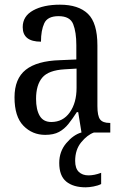

<svg xmlns="http://www.w3.org/2000/svg" viewBox="-20 -566 527 820"><path d="M173 10Q118 10 80 -29Q42 -68 42 -150Q42 -230 90 -268Q138 -306 236 -309L306 -312V-373Q306 -429 292.5 -463Q279 -497 230 -497Q183 -497 169 -466.5Q155 -436 155 -388Q77 -388 77 -450Q77 -497 121.5 -521.5Q166 -546 236 -546Q315 -546 355.5 -507Q396 -468 396 -372V-113Q396 -71 407.5 -56Q419 -41 448 -41H451V0H328L314 -87H308Q290 -59 272.5 -37Q255 -15 232 -2.5Q209 10 173 10ZM199 -45Q249 -45 278 -86Q307 -127 307 -191V-273L256 -270Q187 -266 160.5 -234.5Q134 -203 134 -144Q134 -98 149.5 -71.5Q165 -45 199 -45ZM346 234Q293 234 263 209.5Q233 185 233 130Q233 81 263 45.5Q293 10 327 0H381Q353 10 327 41.5Q301 73 301 121Q301 153 316.5 168Q332 183 358 183Q383 183 412 172V220Q398 227 379 230.5Q360 234 346 234Z"/></svg>

Font: Noto Serif Ethiopic Condensed
Style: Regular
Weight: 400
Width: 3
Designer: Monotype Design Team
Foundry: Monotype Imaging Inc.
Version: Version 2.102; ttfautohint (v1.8.4.7-5d5b)